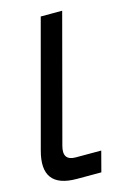

<svg xmlns="http://www.w3.org/2000/svg" viewBox="-152 -807 588 865"><g transform="rotate(-15 141.5 -374.5)"><path d="M210 0H96Q-73 0 -28 -166L128 -749H228L71 -160Q54 -95 116 -95H235Z"/></g></svg>

Font: Air America
Style: Regular
Weight: 400
Designer: William G. Sherman
Foundry: Aaron Bell – Saja Typeworks
Version: Version 1.100;PS 001.100;hotconv 1.0.88;makeotf.lib2.5.64775